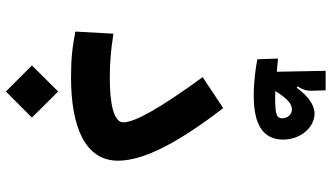

<svg xmlns="http://www.w3.org/2000/svg" viewBox="-248 -619 1082 626"><g transform="rotate(90 293.0 -306.0)"><path d="M232.4 3.4C390.1 3.4 503.9 -40.5 503.9 -149.9C503.9 -236.8 440.9 -351.6 332.5 -492.7L231.4 -425.8C333 -286.6 378.9 -204.1 378.9 -167C378.9 -134.8 314.9 -123 234.4 -123C175.3 -123 143.6 -127 89.8 -134.8L83 -10.7C136.2 -0.5 171.9 3.4 232.4 3.4ZM292 -592.3C388.7 -592.3 435.1 -624 435.1 -688.5C435.1 -745.1 395 -790.5 350.6 -790.5C320.8 -790.5 292.5 -768.1 266.1 -732.4L261.7 -735.4C272 -751.5 276.4 -764.2 275.9 -781.7L274.4 -826.7H210.9L213.9 -667.5C196.3 -668.9 180.7 -670.4 170.9 -671.4L173.3 -604C203.6 -598.1 247.1 -592.3 292 -592.3ZM278.3 215.8 363.3 130.9 278.3 45.4 193.4 130.9ZM276.9 -662.6C301.8 -703.1 319.8 -716.8 336.9 -716.8C354.5 -716.8 365.7 -700.7 365.7 -685.1C365.7 -666 351.1 -662.1 296.4 -662.1C291 -662.1 284.2 -662.1 276.9 -662.6Z"/></g></svg>

Font: Cascadia Code PL SemiBold
Style: Regular
Weight: 600
Monospace: yes
Designer: Aaron Bell
Foundry: Saja Typeworks
Version: Version 2404.023